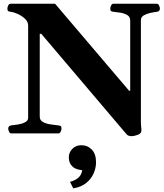

<svg xmlns="http://www.w3.org/2000/svg" viewBox="-20 -713 879 1026"><path d="M40.5 0Q32.2 0 28.1 -9.8Q23.9 -19.5 23.9 -24.9Q23.9 -41 40 -43Q55.7 -44.4 76.9 -47.9Q98.1 -51.3 114.3 -59.8Q130.4 -68.4 130.4 -84V-576.2Q130.4 -597.2 113.3 -613Q96.2 -628.9 74.2 -638.7Q52.2 -648.4 37.1 -649.9Q26.9 -650.9 23.2 -654.1Q19.5 -657.2 19.5 -668Q19.5 -673.3 23.7 -683.1Q27.8 -692.9 36.1 -692.9H274.4L669.9 -228H675.8V-602.5Q675.8 -623.5 659.7 -632.8Q643.6 -642.1 622.8 -645.3Q602.1 -648.4 586.9 -649.9Q576.7 -650.9 573 -654.1Q569.3 -657.2 569.3 -668Q569.3 -673.3 573.5 -683.1Q577.6 -692.9 585.9 -692.9H817.9Q826.2 -692.9 830.3 -683.1Q834.5 -673.3 834.5 -668Q834.5 -651.9 818.4 -649.9Q803.7 -648.4 783.4 -644Q763.2 -639.6 748 -630.6Q732.9 -621.6 732.9 -605V-55.2Q732.9 -45.9 733.9 -39.8Q734.9 -33.7 735.8 -19.5Q737.3 -0.5 717.3 7.1Q697.3 14.6 682.1 14.6Q664.6 14.6 655.8 3.9L200.7 -532.2H192.4V-90.3Q192.4 -69.3 210.9 -60.1Q229.5 -50.8 252.9 -47.9Q276.4 -44.9 291 -43Q301.3 -42 304.9 -39.1Q308.6 -36.1 308.6 -24.9Q308.6 -19.5 304.4 -9.8Q300.3 0 292 0ZM413.6 63Q447.8 63 470.5 86.2Q493.2 109.4 493.2 154.8Q493.2 183.6 480.5 213.1Q467.8 242.7 440.9 264.6Q414.1 286.6 371.6 293.5L354 258.8Q384.3 251 402.1 233.4Q419.9 215.8 420.4 180.7L428.7 196.8Q387.2 195.8 367.4 177Q347.7 158.2 347.7 128.4Q347.7 101.1 366.9 82Q386.2 63 413.6 63Z"/></svg>

Font: Gelasio
Style: Bold
Weight: 700
Designer: Eben Sorkin
Foundry: Eben Sorkin
Version: Version 1.008